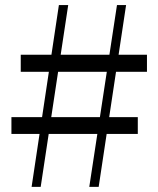

<svg xmlns="http://www.w3.org/2000/svg" viewBox="-20 -726 614 746"><path d="M102.8 0 208.8 -706.3H245L138.1 0ZM24.4 -270.9H515.4V-205.6H24.4ZM551 -447.1H60.6V-513.4H551ZM326.9 0 434.5 -706.3H469.9L363.4 0Z"/></svg>

Font: Noto Serif KR
Style: Regular
Weight: 200
Designer: Ryoko NISHIZUKA 西塚涼子 (kana & ideographs); Frank Grießhammer (Latin, Greek & Cyrillic); Wenlong ZHANG 张文龙 (bopomofo); San
Foundry: Adobe
Version: Version 2.001;hotconv 1.1.0;makeotfexe 2.6.0